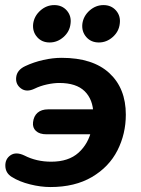

<svg xmlns="http://www.w3.org/2000/svg" viewBox="-20 -729 559 759"><path d="M26.9 -29.3Q2 -44.5 1.1 -72.7Q0.2 -100.8 21.8 -115.4Q43.5 -130 76.6 -114.2Q123.9 -89.8 182.6 -89.8Q251.1 -89.8 290.5 -125.4Q329.9 -161 342.3 -218.3L350.7 -198.1H164.1Q136.4 -198.1 122.2 -211.2Q108 -224.4 110.6 -245.8Q113.2 -269.9 128.5 -283.3Q143.9 -296.7 169.9 -296.7H360.3L349.1 -278.7Q347.9 -335.7 314.7 -368.4Q281.5 -401 214.4 -401Q192.2 -401 165.6 -395.2Q139.1 -389.4 117.7 -378.9Q85 -362.9 62.8 -379.5Q40.5 -396.2 44.1 -424.4Q47.6 -452.7 79.9 -467.7Q112.9 -483.3 150.9 -491.9Q188.8 -500.4 223.6 -500.4Q346.9 -500.4 412.2 -440.1Q477.4 -379.8 477.4 -275.8Q477.4 -199.6 444.2 -134.3Q411 -69 343.5 -29.3Q276.1 10.4 179.4 10.4Q140.6 10.4 98.7 -0.2Q56.7 -10.7 26.9 -29.3ZM111.1 -635Q115.3 -665.8 139.6 -687.4Q163.9 -708.9 194.6 -708.9Q225.4 -708.9 244.2 -687.3Q263 -665.6 258.8 -635Q255.4 -604.2 231.1 -582.6Q206.8 -561.1 176.1 -561.1Q145.3 -561.1 126.5 -582.7Q107.7 -604.4 111.1 -635ZM305.6 -635Q309.8 -665.8 334.1 -687.4Q358.5 -708.9 389.1 -708.9Q419.9 -708.9 438.8 -687.3Q457.6 -665.6 453.4 -635Q450 -604.2 425.6 -582.6Q401.3 -561.1 370.7 -561.1Q339.8 -561.1 321 -582.7Q302.2 -604.4 305.6 -635Z"/></svg>

Font: SN Pro Thin
Style: Italic
Weight: 200
Italic angle: -9°
Designer: Tobias Whetton
Foundry: Supernotes
Version: Version 1.003;Glyphs 3.3 (3324)